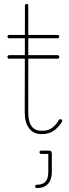

<svg xmlns="http://www.w3.org/2000/svg" viewBox="-20 -679 354 978"><path d="M280 -68Q283 -72 288 -72Q292 -72 294.5 -69.5Q297 -67 297 -64Q297 -60 296 -59Q279 -31 254 -13.5Q229 4 197 4H190Q151 4 128.5 -25Q106 -54 106 -107L107 -651Q107 -654 109.5 -656.5Q112 -659 116 -659Q120 -659 122 -656.5Q124 -654 124 -651V-107Q124 -13 190 -13H197Q225 -13 245 -27.5Q265 -42 280 -68ZM26 -484Q23 -484 20.5 -486.5Q18 -489 18 -493Q18 -496 20.5 -498.5Q23 -501 26 -501H273Q277 -501 279.5 -498.5Q282 -496 282 -493Q282 -489 279.5 -486.5Q277 -484 273 -484ZM26 -380Q23 -380 20.5 -382.5Q18 -385 18 -389Q18 -393 20.5 -395.5Q23 -398 26 -398H273Q277 -398 279.5 -395.5Q282 -393 282 -389Q282 -385 279.5 -382.5Q277 -380 273 -380ZM168 279Q164 279 161.5 276.5Q159 274 159 270Q159 266 161.5 264Q164 262 168 262Q198 262 212 246Q226 230 226 197V105H190Q186 105 183.5 102.5Q181 100 181 96Q181 93 183.5 90.5Q186 88 190 88H229Q244 88 244 103V197Q244 236 224.5 257.5Q205 279 168 279Z"/></svg>

Font: Libertine-Super Thin
Style: Regular
Weight: 100
Designer: Bastien Sozeau
Foundry: NBR — Bastien Sozeau
Version: Version 2.003;gftools[0.9.33]